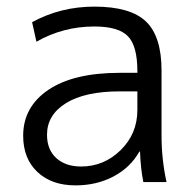

<svg xmlns="http://www.w3.org/2000/svg" viewBox="-20 -550 588 580"><path d="M265 -530Q374 -530 421 -485Q468 -440 468 -337V-140Q468 -69 483 0H413Q405 -39 403 -92H401Q374 -44 323 -17Q272 10 208 10Q136 10 93 -30.5Q50 -71 50 -140Q50 -227 126 -278.5Q202 -330 342 -330H395V-335Q395 -411 366.5 -440.5Q338 -470 265 -470Q171 -470 90 -424L77 -483Q163 -530 265 -530ZM122 -143Q122 -98 150 -72.5Q178 -47 225 -47Q294 -47 344.5 -96.5Q395 -146 395 -218V-274H342Q237 -274 179.5 -238.5Q122 -203 122 -143Z"/></svg>

Font: Mplus 1p
Style: Regular
Weight: 400
Version: Version 1.061